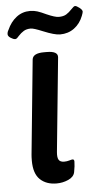

<svg xmlns="http://www.w3.org/2000/svg" viewBox="-52 -734 415 775"><g transform="rotate(-5 155.5 -346.5)"><path d="M1 -610Q1 -619 6 -627Q20 -659 44 -677.5Q68 -696 99 -696Q115 -696 129 -691.5Q143 -687 164 -677Q198 -662 213 -662Q232 -662 243.5 -669Q255 -676 266 -688Q277 -700 282 -700Q288 -700 299.5 -691Q311 -682 311 -675Q311 -671 306 -658Q294 -627 269.5 -609Q245 -591 212 -591Q190 -591 144 -610Q108 -625 96 -625Q79 -625 67.5 -618Q56 -611 46 -600Q42 -595 38 -591.5Q34 -588 30 -588Q23 -588 12 -595Q1 -602 1 -610ZM54 -93Q54 -109 55 -118L93 -500Q96 -525 141 -525H152Q198 -525 196 -500L158 -119Q156 -97 162 -87.5Q168 -78 184 -78Q195 -78 205 -81Q215 -84 218 -84Q225 -84 225 -75Q225 -58 220 -32Q216 -13 193.5 -3Q171 7 146 7Q104 7 79 -17Q54 -41 54 -93Z"/></g></svg>

Font: Asap-MediumItalic
Style: Italic
Weight: 500
Italic angle: -6°
Designer: Pablo Cosgaya
Foundry: Omnibus-Type
Version: Version 2.000; ttfautohint (v1.8)